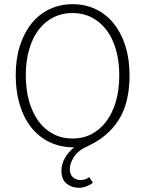

<svg xmlns="http://www.w3.org/2000/svg" viewBox="-20 -691 692 916"><path d="M357 205Q322 205 297.5 185Q273 165 273 123Q273 93 289 64Q305 35 334 12Q269 12 217.5 -12.5Q166 -37 130 -82Q94 -127 74.5 -190.5Q55 -254 55 -332Q55 -410 75 -472.5Q95 -535 131 -579.5Q167 -624 217 -647.5Q267 -671 326 -671Q386 -671 436 -647.5Q486 -624 522 -579.5Q558 -535 578 -472.5Q598 -410 598 -332Q598 -200 546 -118.5Q494 -37 395 8Q352 27 332.5 58Q313 89 313 116Q313 142 328.5 155Q344 168 363 168Q388 168 406 154L423 181Q411 191 392.5 198Q374 205 357 205ZM326 -30Q376 -30 417 -51.5Q458 -73 487.5 -112.5Q517 -152 533 -207.5Q549 -263 549 -332Q549 -400 533 -455Q517 -510 487.5 -548.5Q458 -587 417 -608Q376 -629 326 -629Q276 -629 234.5 -608Q193 -587 164 -548.5Q135 -510 119 -455Q103 -400 103 -332Q103 -263 119 -207.5Q135 -152 164 -112.5Q193 -73 234.5 -51.5Q276 -30 326 -30Z"/></svg>

Font: CV Source Sans Light
Style: Regular
Weight: 300
Designer: Paul D. Hunt
Foundry: Adobe Systems Incorporated
Version: Version 3.001